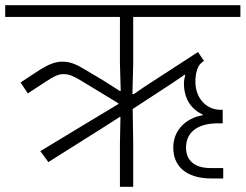

<svg xmlns="http://www.w3.org/2000/svg" viewBox="-40 -718 944 738"><path d="M146 -95 357 -228 421 -269 423 -268 421 -166V0H472V-166L470 -299L623 -399L670 -431L672 -429C670 -421 667 -411 667 -398C667 -338 695 -298 739 -278V-275C674 -264 626 -217 626 -151C626 -80 674 -32 774 -32H818V-72H770C703 -72 675 -105 675 -151C675 -206 715 -244 798 -244H816V-296H807C755 -296 711 -339 711 -404C711 -438 720 -466 735 -477L744 -484L721 -518L516 -385L474 -356L469 -357L472 -473V-653H884V-698H-20V-653H421V-473L424 -369L421 -368L355 -410L286 -451C252 -472 228 -481 200 -481C173 -481 148 -472 106 -445L39 -401L67 -359L134 -403C169 -426 185 -433 204 -433C227 -433 243 -425 270 -409L336 -369L415 -321V-318L310 -255L115 -137Z"/></svg>

Font: IBM Plex Devanagari Light
Style: Regular
Weight: 300
Designer: Mike Abbink, Paul van der Laan, Pieter van Rosmalen, Erin McLaughlin
Foundry: Bold Monday
Version: Version 1.0